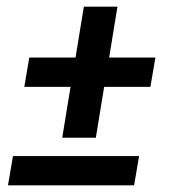

<svg xmlns="http://www.w3.org/2000/svg" viewBox="-20 -557 540 577"><path d="M167 -143 192 -296H53L68 -384H207L232 -537H333L308 -384H447L432 -296H293L268 -143ZM4 0 19 -88H398L383 0Z"/></svg>

Font: Iosevka SS04 Semibold Oblique
Style: Regular
Weight: 600
Italic angle: -9°
Monospace: yes
Designer: Belleve Invis
Foundry: Belleve Invis
Version: Version 19.0.0; ttfautohint (v1.8.4)